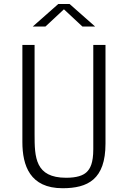

<svg xmlns="http://www.w3.org/2000/svg" viewBox="-20 -962 660 991"><path d="M303 9.5C432.5 9.5 524.5 -35.5 524.5 -220.5V-730H461.5V-192C461.5 -120.5 445.5 -91 427 -73.5C408.5 -56 376 -44.5 321.5 -44.5C161.5 -44.5 158.5 -150 158.5 -268.5V-730H95.5V-229C95.5 -107.5 134.5 9.5 303 9.5ZM149 -825H214.5L310 -914L405.5 -825H471L339 -941.5H281Z"/></svg>

Font: Monaspace Argon ExtraLight
Style: Regular
Weight: 200
Designer: Riley Cran & the Lettermatic Team
Foundry: Lettermatic
Version: Version 1.000 (Monaspace Argon)